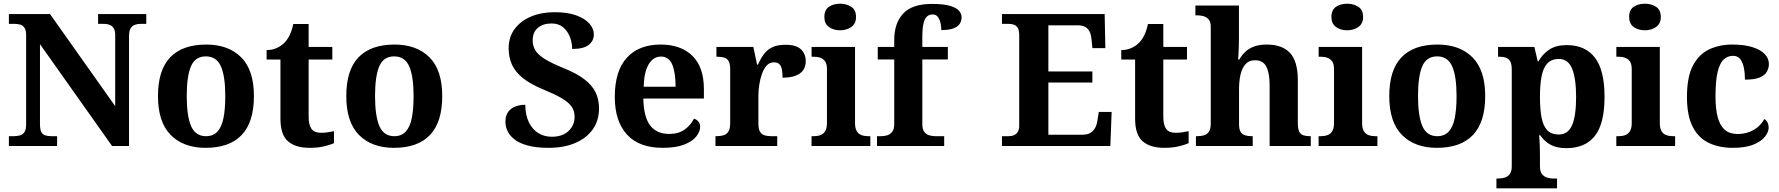

<svg xmlns="http://www.w3.org/2000/svg" viewBox="-20 -790 9629 1039"><path d="M28.1 0V-53H52.7Q72.8 -53 88.4 -57.4Q104 -61.9 112.7 -75.9Q121.4 -90 121.4 -118.1V-599.9Q121.4 -627 112.5 -639.8Q103.6 -652.6 89.2 -656.8Q74.7 -661 58 -661H28.1V-714H250.6L603.4 -215.5V-599.9Q603.4 -624.7 594.8 -637.8Q586.2 -650.8 572.3 -655.9Q558.4 -661 541.1 -661H510.7V-714H771.5V-661H741.1Q723.2 -661 708.8 -655.4Q694.5 -649.8 686.4 -636Q678.3 -622.1 678.3 -595.9V0H586.4L196.3 -551.1V-118.1Q196.3 -90 203.5 -75.9Q210.8 -61.9 225.1 -57.4Q239.5 -53 258.6 -53H289V0Z M1092.9 10Q972.8 10 903.8 -59.6Q834.9 -129.2 834.9 -270.2Q834.9 -410.7 901 -479.8Q967.2 -548.9 1096.1 -548.9Q1216.2 -548.9 1285.1 -479.8Q1354.1 -410.7 1354.1 -270.2Q1354.1 -129.2 1287.9 -59.6Q1221.8 10 1092.9 10ZM1095 -53Q1133.4 -53 1156.4 -77.7Q1179.5 -102.3 1189.3 -150.9Q1199.1 -199.6 1199.1 -270.2Q1199.1 -377.5 1175.3 -431.2Q1151.5 -484.9 1093.9 -484.9Q1036.4 -484.9 1013.4 -431.2Q990.5 -377.5 990.5 -270.3Q990.5 -163.1 1013.9 -108.1Q1037.4 -53 1095 -53Z M1655.9 10Q1579.3 10 1538.5 -25.4Q1497.6 -60.7 1497.6 -147.9V-468H1422.7V-519Q1455.2 -519 1480.7 -531.7Q1506.2 -544.4 1521 -560.9Q1536.3 -576.5 1548.2 -601.4Q1560 -626.2 1567 -660.2H1650.2V-536H1778.3V-468H1650.2V-158.2Q1650.2 -113.6 1665.7 -92.5Q1681.1 -71.4 1716.3 -71.4Q1735.5 -71.4 1753.4 -74Q1771.3 -76.6 1787.3 -80.2V-15.3Q1771.4 -7.5 1736.7 1.2Q1702 10 1655.9 10Z M2111.9 10Q1991.8 10 1922.8 -59.6Q1853.9 -129.2 1853.9 -270.2Q1853.9 -410.7 1920 -479.8Q1986.2 -548.9 2115.1 -548.9Q2235.2 -548.9 2304.1 -479.8Q2373.1 -410.7 2373.1 -270.2Q2373.1 -129.2 2306.9 -59.6Q2240.8 10 2111.9 10ZM2114 -53Q2152.4 -53 2175.4 -77.7Q2198.5 -102.3 2208.3 -150.9Q2218.1 -199.6 2218.1 -270.2Q2218.1 -377.5 2194.3 -431.2Q2170.5 -484.9 2112.9 -484.9Q2055.4 -484.9 2032.4 -431.2Q2009.5 -377.5 2009.5 -270.3Q2009.5 -163.1 2032.9 -108.1Q2056.4 -53 2114 -53Z M2949.5 10Q2881.9 10 2836.6 -2.3Q2791.2 -14.6 2764.5 -35.4Q2737.8 -56.1 2726.4 -81Q2715.1 -105.8 2715.1 -129.8Q2715.1 -164.3 2730 -184.6Q2744.8 -204.8 2769 -213.9Q2793.1 -222.9 2822.5 -222.9Q2823.3 -166.3 2842.2 -127.8Q2861.2 -89.2 2893.4 -69.6Q2925.5 -50 2965.6 -50Q3024.5 -50 3057 -81.4Q3089.4 -112.7 3089.4 -158Q3089.4 -192.1 3070.9 -216.2Q3052.3 -240.2 3015.3 -261.1Q2978.4 -281.9 2922.3 -304.8Q2852.1 -333.7 2810.6 -366.6Q2769 -399.5 2750.7 -439.7Q2732.5 -479.9 2732.5 -528.5Q2732.5 -589.6 2765 -633.2Q2797.6 -676.9 2853.8 -700.5Q2909.9 -724 2980.5 -724Q3052.6 -724 3099.9 -706.3Q3147.2 -688.5 3170.4 -661.3Q3193.6 -634 3193.6 -603.9Q3193.6 -569 3165.7 -547Q3137.8 -525 3076.3 -525Q3076.3 -557.7 3064.3 -589.3Q3052.4 -620.9 3027.9 -641.9Q3003.4 -663 2964.9 -663Q2919 -663 2890.8 -639.5Q2862.6 -616.1 2862.6 -571Q2862.6 -542.6 2876.2 -518.9Q2889.8 -495.2 2926.5 -471.9Q2963.1 -448.7 3030.3 -421.2Q3099.2 -393.7 3141.3 -361.7Q3183.4 -329.8 3202.5 -291.3Q3221.6 -252.9 3221.6 -203.2Q3221.6 -138.6 3188.4 -90.9Q3155.2 -43.2 3093.9 -16.6Q3032.6 10 2949.5 10Z M3566.1 10Q3438 10 3372.4 -62.3Q3306.9 -134.6 3306.9 -265.2Q3306.9 -405.7 3371.8 -477.3Q3436.8 -548.9 3555 -548.9Q3664.2 -548.9 3726.6 -488Q3789.1 -427.2 3789.1 -308.2V-256.9H3461.3Q3463.3 -156.6 3498.5 -110.9Q3533.7 -65.2 3601 -65.2Q3652.4 -65.2 3685.5 -89.3Q3718.5 -113.4 3735.3 -147.9Q3749.3 -143.8 3759.1 -132.5Q3768.8 -121.1 3768.8 -104.1Q3768.8 -78.3 3748.1 -51.8Q3727.3 -25.3 3682.8 -7.7Q3638.3 10 3566.1 10ZM3635.9 -320.8Q3635.9 -397.3 3617.8 -440.6Q3599.6 -483.9 3557 -483.9Q3515.4 -483.9 3490.4 -442.1Q3465.4 -400.4 3463.3 -320.8Z M3851.7 0V-53H3855.8Q3878.8 -53 3895.6 -58Q3912.3 -63 3921.9 -78.5Q3931.4 -94 3931.4 -125V-415Q3931.4 -445 3922.8 -459.5Q3914.2 -474 3898.3 -478.5Q3882.5 -483 3860.5 -483H3856.9V-536H4056.7L4076.9 -440.5H4081.9Q4097.2 -475.7 4116.2 -499.8Q4135.3 -524 4162.6 -535.9Q4189.9 -547.7 4231 -547.7Q4288.4 -547.7 4314.3 -523.2Q4340.2 -498.7 4340.2 -459.7Q4340.2 -414.2 4307.4 -391.8Q4274.6 -369.5 4214.7 -369.5Q4214.7 -397.5 4210.9 -415.7Q4207 -433.8 4197 -443.3Q4186.9 -452.7 4167.5 -452.7Q4145.3 -452.7 4129.5 -436Q4113.7 -419.2 4103.9 -391.8Q4094 -364.5 4089 -333.2Q4084 -302 4084 -273V-120Q4084 -91 4093.2 -76.5Q4102.4 -62 4118.3 -57.5Q4134.2 -53 4153.8 -53H4185.9V0Z M4371.6 0V-53H4384Q4404.3 -53 4420.2 -59Q4436.1 -64.9 4445.5 -80.3Q4455 -95.7 4455 -124.1V-416.1Q4455 -443.2 4445.3 -457.4Q4435.5 -471.7 4419.6 -477.3Q4403.7 -483 4384 -483H4371.8V-536H4607V-123.9Q4607 -95.8 4616.3 -80.3Q4625.5 -64.8 4641.9 -58.9Q4658.3 -53 4678 -53H4689.8V0ZM4526.4 -626.1Q4490.3 -626.1 4465.6 -643.9Q4441 -661.7 4441 -698Q4441 -736.5 4465.6 -753.2Q4490.3 -769.9 4526.4 -769.9Q4561 -769.9 4586.7 -753.2Q4612.4 -736.5 4612.4 -698Q4612.4 -661.7 4586.7 -643.9Q4561 -626.1 4526.4 -626.1Z M4725.9 0V-53H4748.2Q4763 -53 4779.5 -57.4Q4796 -61.9 4807.6 -75.9Q4819.1 -90 4819.1 -118.1V-468.1H4729.9V-536H4819.1V-572.7Q4819.1 -665.7 4868.1 -717.3Q4917 -768.8 5022.8 -768.8Q5087.6 -768.8 5122.4 -758.1Q5157.3 -747.4 5170.5 -731Q5183.7 -714.6 5183.7 -695.9Q5183.7 -676.8 5173.5 -661.1Q5163.3 -645.4 5139.3 -636.3Q5115.3 -627.2 5073.9 -627.2Q5073.9 -643.7 5069.9 -663.4Q5065.9 -683 5056 -697.4Q5046 -711.8 5027 -711.8Q4997.9 -711.8 4984.5 -684.3Q4971.1 -656.8 4971.1 -590.9V-536H5109.2V-468.1H4971.1V-118.1Q4971.1 -90 4982.1 -75.9Q4993.1 -61.9 5009.8 -57.4Q5026.5 -53 5042.1 -53H5089.4V0Z M5402.1 0V-53H5437.2Q5454.5 -53 5467.5 -58.7Q5480.5 -64.3 5488 -76.8Q5495.4 -89.3 5495.4 -109.6V-599.4Q5495.4 -626.8 5487.3 -639.7Q5479.2 -652.7 5465.6 -656.8Q5452.1 -661 5436 -661H5402.1V-714H5957.8L5961.6 -529.7H5891.6L5886.6 -576.8Q5884.6 -601.7 5876.6 -618.4Q5868.5 -635.2 5852.9 -644.1Q5837.3 -653 5810.8 -653H5653.2V-403.2H5891.3V-343.2H5653.2V-61H5838.1Q5864.3 -61 5880.6 -71.1Q5896.9 -81.1 5906.3 -98.2Q5915.6 -115.2 5918.6 -137.2L5926.2 -184.3H5995.6L5988.6 0Z M6280.9 10Q6204.3 10 6163.5 -25.4Q6122.6 -60.7 6122.6 -147.9V-468H6047.7V-519Q6080.2 -519 6105.7 -531.7Q6131.2 -544.4 6146 -560.9Q6161.3 -576.5 6173.2 -601.4Q6185 -626.2 6192 -660.2H6275.2V-536H6403.3V-468H6275.2V-158.2Q6275.2 -113.6 6290.7 -92.5Q6306.1 -71.4 6341.3 -71.4Q6360.5 -71.4 6378.4 -74Q6396.3 -76.6 6412.3 -80.2V-15.3Q6396.4 -7.5 6361.7 1.2Q6327 10 6280.9 10Z M6451.7 0V-53H6457.4Q6478.7 -53 6495.4 -57.7Q6512.2 -62.4 6522 -77.4Q6531.9 -92.3 6531.9 -122.1V-645.9Q6531.9 -673 6519.8 -685.8Q6507.7 -698.6 6491.2 -702.8Q6474.8 -707 6460.9 -707H6448.8V-760H6684.5V-587.6Q6684.5 -564.3 6683.8 -540.8Q6683 -517.2 6682 -498Q6681 -478.8 6679.9 -468.3H6686.6Q6699.9 -492 6719.4 -510.1Q6738.8 -528.3 6767.2 -538.6Q6795.6 -548.9 6834.8 -548.9Q6919 -548.9 6961.1 -503.3Q7003.1 -457.6 7003.1 -355.8V-123.9Q7003.1 -93.4 7010.5 -78.2Q7017.9 -63 7032.8 -58Q7047.6 -53 7069.6 -53H7073.2V0H6850.5V-328.8Q6850.5 -393.2 6833 -428.6Q6815.4 -464 6771.2 -464Q6738.4 -464 6719.5 -442.3Q6700.6 -420.5 6692.8 -385.2Q6685 -349.9 6685 -309V-118.3Q6685 -90.4 6693.6 -76.5Q6702.2 -62.6 6717.8 -57.8Q6733.4 -53 6755.4 -53H6759V0Z M7115.6 0V-53H7128Q7148.3 -53 7164.2 -59Q7180.1 -64.9 7189.5 -80.3Q7199 -95.7 7199 -124.1V-416.1Q7199 -443.2 7189.3 -457.4Q7179.5 -471.7 7163.6 -477.3Q7147.7 -483 7128 -483H7115.8V-536H7351V-123.9Q7351 -95.8 7360.3 -80.3Q7369.5 -64.8 7385.9 -58.9Q7402.3 -53 7422 -53H7433.8V0ZM7270.4 -626.1Q7234.3 -626.1 7209.6 -643.9Q7185 -661.7 7185 -698Q7185 -736.5 7209.6 -753.2Q7234.3 -769.9 7270.4 -769.9Q7305 -769.9 7330.7 -753.2Q7356.4 -736.5 7356.4 -698Q7356.4 -661.7 7330.7 -643.9Q7305 -626.1 7270.4 -626.1Z M7755.9 10Q7635.8 10 7566.8 -59.6Q7497.9 -129.2 7497.9 -270.2Q7497.9 -410.7 7564 -479.8Q7630.2 -548.9 7759.1 -548.9Q7879.2 -548.9 7948.1 -479.8Q8017.1 -410.7 8017.1 -270.2Q8017.1 -129.2 7950.9 -59.6Q7884.8 10 7755.9 10ZM7758 -53Q7796.4 -53 7819.4 -77.7Q7842.5 -102.3 7852.3 -150.9Q7862.1 -199.6 7862.1 -270.2Q7862.1 -377.5 7838.3 -431.2Q7814.5 -484.9 7756.9 -484.9Q7699.4 -484.9 7676.4 -431.2Q7653.5 -377.5 7653.5 -270.3Q7653.5 -163.1 7676.9 -108.1Q7700.4 -53 7758 -53Z M8077.8 229V176H8089.8Q8104.7 176 8121.2 171.5Q8137.7 167.1 8149.2 153.1Q8160.8 139 8160.8 110.9V-412.7Q8160.8 -443.8 8152.2 -458.6Q8143.6 -473.4 8128.9 -478.2Q8114.2 -483 8095.1 -483H8086.7V-536H8283.2L8301.3 -458.2H8305.3Q8327.1 -497.2 8363.7 -521.6Q8400.3 -546 8458.3 -546Q8557.9 -546 8610.4 -478.6Q8662.9 -411.3 8662.9 -266.1Q8662.9 -121.1 8610.7 -54.7Q8558.4 11.7 8456.5 11.7Q8403.8 11.7 8370.2 -7Q8336.6 -25.7 8314.6 -58.3H8309.4Q8311.4 -31.6 8312.4 -2Q8313.4 27.6 8313.4 53V110.7Q8313.4 139.1 8325.2 153Q8337 167 8353.5 171.5Q8369.9 176 8383.8 176H8405.9V229ZM8415 -62.1Q8465.4 -62.1 8487.2 -112.4Q8509 -162.7 8509 -264.8Q8509 -364.8 8487.5 -417.9Q8465.9 -471 8416.3 -471Q8376.5 -471 8354 -447.4Q8331.4 -423.8 8322.4 -378.1Q8313.4 -332.3 8313.4 -266.1Q8313.4 -197.7 8322.4 -152.3Q8331.4 -106.9 8353.6 -84.5Q8375.8 -62.1 8415 -62.1Z M8726.6 0V-53H8739Q8759.3 -53 8775.2 -59Q8791.1 -64.9 8800.5 -80.3Q8810 -95.7 8810 -124.1V-416.1Q8810 -443.2 8800.3 -457.4Q8790.5 -471.7 8774.6 -477.3Q8758.7 -483 8739 -483H8726.8V-536H8962V-123.9Q8962 -95.8 8971.3 -80.3Q8980.5 -64.8 8996.9 -58.9Q9013.3 -53 9033 -53H9044.8V0ZM8881.4 -626.1Q8845.3 -626.1 8820.6 -643.9Q8796 -661.7 8796 -698Q8796 -736.5 8820.6 -753.2Q8845.3 -769.9 8881.4 -769.9Q8916 -769.9 8941.7 -753.2Q8967.4 -736.5 8967.4 -698Q8967.4 -661.7 8941.7 -643.9Q8916 -626.1 8881.4 -626.1Z M9357.2 10Q9283.6 10 9227.8 -16.3Q9171.9 -42.5 9140.4 -103Q9108.9 -163.5 9108.9 -266.2Q9108.9 -374.3 9141.6 -435.8Q9174.3 -497.3 9229.7 -523.1Q9285.1 -548.9 9353.9 -548.9Q9419.1 -548.9 9463.2 -535Q9507.2 -521.1 9529.8 -497.4Q9552.3 -473.8 9552.3 -444Q9552.3 -422.7 9541.7 -402.9Q9531.1 -383.1 9503.2 -371Q9475.3 -359 9422.7 -359Q9422.7 -393.9 9416.9 -423Q9411.2 -452.2 9397.2 -470.1Q9383.3 -487.9 9358 -487.9Q9329.3 -487.9 9308 -468.5Q9286.8 -449 9275 -401.1Q9263.3 -353.1 9263.3 -267.2Q9263.3 -199.6 9275.6 -154.7Q9287.9 -109.7 9314 -87.3Q9340 -64.9 9381.8 -64.9Q9416.9 -64.9 9445.5 -75.6Q9474.1 -86.3 9495.1 -105Q9516 -123.6 9527 -145.9Q9539.6 -138.7 9545.3 -126.3Q9551 -113.9 9551 -99.9Q9551 -75.2 9530.5 -49.7Q9510.1 -24.2 9467.6 -7.1Q9425.2 10 9357.2 10Z"/></svg>

Font: Noto Serif Ethiopic
Style: Regular
Weight: 400
Designer: Monotype Design Team
Foundry: Monotype Imaging Inc.
Version: Version 2.102